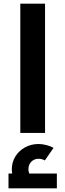

<svg xmlns="http://www.w3.org/2000/svg" viewBox="-20 -720 354 1040"><path d="M90 0V-700H224V0ZM86 298Q65 272 54.5 248Q44 224 44 197Q44 158 63.5 127Q83 96 116 78Q149 60 189 60Q209 60 232 66Q255 72 270 81L223 149Q207 140 189 140Q165 140 149.5 156Q134 172 134 197Q134 221 154 245ZM26 300V220H288V300Z"/></svg>

Font: Titillium Web
Style: Bold
Weight: 700
Designer: Mohamed Gaber, Accademia di Belle Arti di Urbino
Foundry: Kief Type Foundry, Accademia di Belle Arti di Urbino
Version: Version 3.000